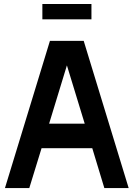

<svg xmlns="http://www.w3.org/2000/svg" viewBox="-20 -958 681 978"><path d="M234.4 -750 5.2 0H129.2L191.7 -203.1H450L511.5 0H635.4L406.3 -750ZM230.2 -328.1 320.8 -625 411.5 -328.1ZM195.8 -937.5V-859.4H445.8V-937.5Z"/></svg>

Font: Vladivostok Bold
Style: Regular
Weight: 700
Width: 4
Designer: Michael Sharanda
Foundry: Michael Sharanda
Version: Version 1.005